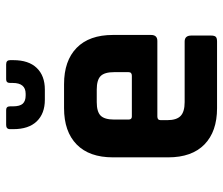

<svg xmlns="http://www.w3.org/2000/svg" viewBox="-72 -672 743 640"><g transform="rotate(-90 300.0 -351.5)"><path d="M232 -284H368Q380 -284 380 -295V-343Q380 -375 367 -388Q354 -401 322 -401H280Q248 -401 235 -388Q222 -375 222 -343V-295Q222 -284 232 -284ZM482 0H260Q182 0 139 -42Q96 -84 96 -163V-347Q96 -426 139 -468Q182 -510 260 -510H340Q418 -510 461 -468Q504 -426 504 -347V-220Q504 -199 484 -199H232Q220 -199 220 -188V-166Q220 -135 234 -121.5Q248 -108 280 -108H482Q502 -108 502 -86V-20Q502 -9 498 -4.5Q494 0 482 0ZM190 -679V-690Q190 -703 204 -703H254Q266 -703 266 -690V-681Q266 -657 275 -647.5Q284 -638 302 -638H308Q344 -638 344 -681V-690Q344 -703 356 -703H406Q420 -703 420 -690V-679Q420 -628 394 -601Q368 -574 322 -574H288Q242 -574 216 -601Q190 -628 190 -679Z"/></g></svg>

Font: RajdhaniMono
Style: Bold
Weight: 700
Monospace: yes
Designer: Satya Rajpurohit, Jyotish Sonowal
Foundry: Indian Type Foundry
Version: Version 1.201;PS 1.0;hotconv 1.0.78;makeotf.lib2.5.61930; tt